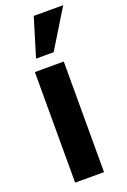

<svg xmlns="http://www.w3.org/2000/svg" viewBox="-160 -891 623 943"><g transform="rotate(-20 151.5 -419.5)"><path d="M60 -578H211V0H60ZM149 -839H303L180 -638H88Z"/></g></svg>

Font: Oswald SemiBold
Style: Regular
Weight: 400
Version: Version